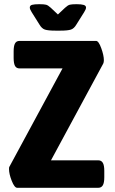

<svg xmlns="http://www.w3.org/2000/svg" viewBox="-20 -895 547 915"><path d="M23 -89Q23 -97 24 -99L278 -569H73Q58 -569 51.5 -581Q45 -593 45 -619V-650Q45 -676 51.5 -688Q58 -700 73 -700H438Q450 -700 462.5 -665.5Q475 -631 475 -608Q475 -598 472 -592L223 -131H448Q463 -131 470 -119Q477 -107 477 -81V-50Q477 -24 470 -12Q463 0 448 0H62Q49 0 36 -33Q23 -66 23 -89ZM168 -778 131 -837Q122 -851 122 -859Q122 -869 133 -872Q144 -875 167 -875Q190 -875 199.5 -872.5Q209 -870 222 -858L256 -826L290 -858Q303 -870 312.5 -872.5Q322 -875 345 -875Q368 -875 379 -871.5Q390 -868 390 -859Q390 -851 381 -837L344 -778Q333 -759 318 -754Q303 -749 268 -749H244Q209 -749 194 -754Q179 -759 168 -778Z"/></svg>

Font: Asap Condensed
Style: Bold
Weight: 700
Designer: Pablo Cosgaya
Foundry: Omnibus-Type
Version: Version 1.010; ttfautohint (v1.8)